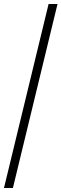

<svg xmlns="http://www.w3.org/2000/svg" viewBox="-20 -828 310 968"><path d="M0 120 225 -808H270L45 120Z"/></svg>

Font: Encode Sans Condensed Thin ExtraLight
Style: Regular
Weight: 250
Version: Version 3.002